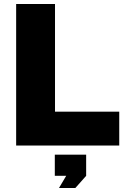

<svg xmlns="http://www.w3.org/2000/svg" viewBox="-20 -730 625 963"><path d="M61 0V-710H255.9V-169.9H578.1V0ZM275.9 212.9 312 151.9H254.9V45.9H412.1V151.9L357.9 212.9Z"/></svg>

Font: Rawline Black
Style: Regular
Weight: 900
Designer: Matt McInerney, Pablo Impallari, Rodrigo Fuenzalida
Foundry: Matt McInerney, Pablo Impallari, Rodrigo Fuenzalida
Version: Version 4.020;PS 004.020;hotconv 1.0.88;makeotf.lib2.5.64775